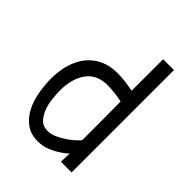

<svg xmlns="http://www.w3.org/2000/svg" viewBox="-207 -829 951 951"><g transform="rotate(45 269.0 -353.5)"><path d="M265 -509Q295 -509 326.5 -504.5Q358 -500 375 -496V-717H451V0H376L378 -59Q350 -33 308.5 -11.5Q267 10 224 10Q174 10 140.5 -14.5Q107 -39 87 -77.5Q67 -116 58.5 -163.5Q50 -211 50 -257Q50 -312 64 -358.5Q78 -405 105 -438.5Q132 -472 172 -490.5Q212 -509 265 -509ZM221 -61Q244 -61 268 -71.5Q292 -82 313.5 -96.5Q335 -111 351.5 -126Q368 -141 375 -150Q375 -222 375 -285Q375 -348 374 -420Q368 -421 357 -423.5Q346 -426 332 -427.5Q318 -429 302.5 -430.5Q287 -432 273 -432Q197 -432 160 -380.5Q123 -329 123 -248Q123 -225 126 -193Q129 -161 139.5 -132Q150 -103 169 -82Q188 -61 221 -61Z"/></g></svg>

Font: Panefresco 400wt
Style: Regular
Weight: 400
Foundry: Campivisivi & Chank Co
Version: Version 1.002